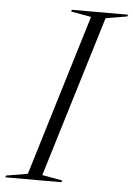

<svg xmlns="http://www.w3.org/2000/svg" viewBox="-94 -755 552 795"><g transform="rotate(5 182.0 -357.5)"><path d="M254 -692.5 170 -707.5 172.5 -715H406L403.5 -707.5L314.5 -692.5L110 -22.5L194 -7.5L191.5 0H-41.5L-39.5 -7.5L50 -22.5Z"/></g></svg>

Font: Newsreader 72pt Light
Style: Italic
Weight: 300
Italic angle: -17°
Designer: Hugues Gentile
Foundry: Production Type
Version: Version 1.003; ttfautohint (v1.8.3)